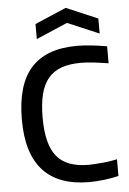

<svg xmlns="http://www.w3.org/2000/svg" viewBox="-63 -1013 720 1068"><g transform="rotate(-5 297.0 -478.5)"><path d="M393 10Q48 10 48 -368Q48 -563 132.5 -657Q217 -751 389 -751Q424 -751 466.5 -746.5Q509 -742 556 -734V-639Q505 -647 468.5 -651Q432 -655 402 -655Q339 -655 294 -639Q249 -623 220 -588.5Q191 -554 177.5 -499.5Q164 -445 164 -369Q164 -219 219 -152.5Q274 -86 396 -86Q412 -86 433.5 -87.5Q455 -89 477.5 -91Q500 -93 520.5 -96.5Q541 -100 556 -103V-10Q521 -1 476 4.5Q431 10 393 10ZM170 -892 345 -967 521 -892V-808L345 -883L170 -808Z"/></g></svg>

Font: Encode Sans Normal
Style: Medium
Weight: 500
Designer: Pablo Impallari, Andres Torresi
Foundry: Pablo Impallari, Andres Torresi
Version: Version 1.000; ttfautohint (v1.00) -l 8 -r 50 -G 200 -x 14 -